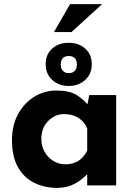

<svg xmlns="http://www.w3.org/2000/svg" viewBox="-20 -897 654 929"><path d="M256 12Q195 12 145.5 -12.5Q96 -37 67 -88Q38 -139 38 -218Q38 -292 68 -346Q98 -400 147 -429.5Q196 -459 251 -459Q316 -459 349.5 -438Q383 -417 403 -392L412 -437H542V0H402V-54Q392 -44 372.5 -28Q353 -12 324 0Q295 12 256 12ZM296 -102Q369 -102 402 -168V-275Q390 -307 360.5 -326Q331 -345 291 -345Q246 -345 213 -311.5Q180 -278 180 -225Q180 -190 196 -162Q212 -134 238.5 -118Q265 -102 296 -102ZM201 -586Q201 -634 232.5 -662Q264 -690 313 -690Q360 -690 392 -662Q424 -634 424 -586Q424 -539 392 -510Q360 -481 313 -481Q265 -481 233 -510Q201 -539 201 -586ZM274 -584Q274 -565 284.5 -554Q295 -543 313 -543Q331 -543 341.5 -554Q352 -565 352 -584Q352 -626 313 -626Q274 -626 274 -584ZM474 -877 326 -742H241L319 -877Z"/></svg>

Font: Synthetic
Style: Bold
Weight: 700
Designer: Santiago Orozco
Foundry: Typemade
Version: Version 2.000; ttfautohint (v1.8.4.7-5d5b)